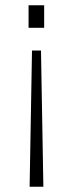

<svg xmlns="http://www.w3.org/2000/svg" viewBox="-20 -546 273 726"><path d="M92 160 101 -355H135L144 160ZM88 -441V-526H147V-441Z"/></svg>

Font: Archivo ExtraCondensed Thin
Style: Regular
Weight: 250
Width: 2
Designer: Hector Gatti
Foundry: Omnibus-Type
Version: Version 2.001